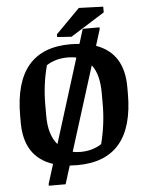

<svg xmlns="http://www.w3.org/2000/svg" viewBox="-63 -921 813 1082"><g transform="rotate(-5 343.5 -379.5)"><path d="M511.2 -382.3Q511.2 -488.8 468.8 -542.5L319.3 -66.4Q338.9 -62 363.8 -62Q432.1 -62 482.9 -95.7Q511.2 -207 511.2 -317.4ZM337.4 -598.6Q268.1 -598.6 217.3 -565.4Q188.5 -460.4 188.5 -343.3V-278.3Q188.5 -174.3 237.3 -117.2L386.2 -593.8Q363.8 -598.6 337.4 -598.6ZM657.7 -365.7Q657.7 10.7 339.4 10.7Q316.4 10.7 295.9 9.3L263.7 112.3H168.5V102.5L203.1 -8.3Q42 -61 42 -256.3V-294.9Q42 -671.4 358.4 -671.4Q378.4 -671.4 410.2 -668.9L436 -752H531.2V-742.2L502.4 -649.9Q657.7 -594.7 657.7 -403.8ZM288.6 -733.9 424.3 -871.1 562 -866.2V-834L369.1 -712.9L288.6 -718.3Z"/></g></svg>

Font: NoticiaText-Bold
Style: Bold
Weight: 700
Designer: JM Sole
Foundry: JM Sole
Version: Version 1.003